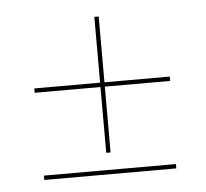

<svg xmlns="http://www.w3.org/2000/svg" viewBox="-37 -534 471 439"><g transform="rotate(-5 199.0 -315.0)"><path d="M194.5 -184.5V-335.5H43.5V-345.5H194.5V-496.5H204.5V-345.5H354.5V-335.5H204.5V-184.5ZM48 -135V-145H351V-135Z"/></g></svg>

Font: Imbue 100pt Light
Style: Regular
Weight: 300
Designer: Tyler Finck
Foundry: Etcetera Type Company
Version: Version 1.102; ttfautohint (v1.8.3)